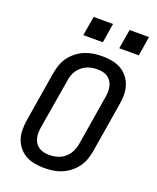

<svg xmlns="http://www.w3.org/2000/svg" viewBox="-171 -1046 942 1154"><g transform="rotate(20 300.0 -469.5)"><path d="M255 8Q223 8 192.5 2.5Q162 -3 136.5 -17Q111 -31 92 -54Q73 -77 63.5 -105Q54 -133 54 -164.5Q54 -196 59 -227L112 -550Q117 -577 126.5 -603.5Q136 -630 153.5 -653.5Q171 -677 194.5 -695Q218 -713 245 -724Q272 -735 299.5 -739Q327 -743 354 -743Q386 -743 416.5 -737.5Q447 -732 472.5 -718Q498 -704 517 -681Q536 -658 545.5 -630Q555 -602 555.5 -570.5Q556 -539 550 -508L497 -185Q492 -158 482.5 -131.5Q473 -105 455.5 -81.5Q438 -58 414.5 -40Q391 -22 364.5 -11Q338 0 310 4Q282 8 255 8ZM256 -76Q273 -76 290 -79Q307 -82 323.5 -89Q340 -96 354 -108Q368 -120 378 -134.5Q388 -149 394 -165.5Q400 -182 403 -199L456 -521Q459 -539 459 -556.5Q459 -574 455 -590.5Q451 -607 441.5 -620.5Q432 -634 418.5 -643Q405 -652 387.5 -655.5Q370 -659 353 -659Q336 -659 319 -656Q302 -653 286 -646Q270 -639 255.5 -627Q241 -615 231 -600.5Q221 -586 215 -569.5Q209 -553 207 -536L153 -214Q150 -196 150 -178.5Q150 -161 154 -144.5Q158 -128 167.5 -114.5Q177 -101 191 -92Q205 -83 222 -79.5Q239 -76 256 -76ZM433 -823 454 -947H578L558 -823ZM203 -823 224 -947H348L328 -823Z"/></g></svg>

Font: Iosevka SS04 Medium Extended
Style: Italic
Weight: 500
Width: 7
Italic angle: -9°
Monospace: yes
Designer: Belleve Invis
Foundry: Belleve Invis
Version: Version 19.0.0; ttfautohint (v1.8.4)